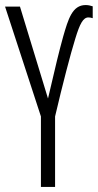

<svg xmlns="http://www.w3.org/2000/svg" viewBox="-20 -740 387 760"><path d="M170 -350 59 -714H0L142 -279V0H198V-279C228 -407 259 -526 278 -587C296 -646 309 -671 330 -671C335 -671 341 -670 347 -668V-715C338 -718 329 -720 319 -720C266 -720 250 -664 230 -595C213 -533 202 -488 170 -350Z"/></svg>

Font: Noto Sans Display Condensed Light
Style: Regular
Weight: 300
Width: 3
Designer: Monotype Design Team
Foundry: Monotype Imaging Inc.
Version: Version 1.900